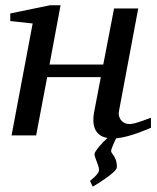

<svg xmlns="http://www.w3.org/2000/svg" viewBox="-20 -514 595 729"><path d="M553.2 -28.8Q547.9 -26.4 533.9 -20.8Q520 -15.1 501.7 -8.5Q483.4 -2 462.2 3.7Q440.9 9.3 420.9 11.2Q418.5 16.1 415.3 22.9Q412.1 29.8 409.2 36.9Q406.2 43.9 404.1 50Q401.9 56.2 401.9 59.1Q401.9 63.5 405.3 67.9Q408.7 72.3 412.8 78.6Q417 85 420.4 95Q423.8 105 423.8 120.1Q423.8 124.5 419.9 129.9Q416 135.3 409.4 141.1Q402.8 147 394.8 153.3Q386.7 159.7 377.9 165.5Q357.9 179.7 332 194.8L321.8 172.9Q331.1 165.5 338.9 158.2Q345.2 151.9 350.6 144.8Q356 137.7 356 130.9Q356 124.5 353.3 116.5Q350.6 108.4 347.4 100.1Q344.2 91.8 341.6 84.2Q338.9 76.7 338.9 70.8Q338.9 66.9 344 59.1Q349.1 51.3 356.7 42.2Q364.3 33.2 372.8 24.4Q381.3 15.6 388.2 9.8Q369.1 6.8 357.4 -2.7Q345.7 -12.2 340.3 -25.4Q335 -38.6 334.5 -54.4Q334 -70.3 336.9 -85.9L362.8 -221.2H159.2L117.2 0H23.9L104 -424.8L19 -434.1V-462.9L169.9 -494.1H210L168 -269H372.1L413.1 -481.9H504.9L432.1 -94.2Q429.7 -84 431.6 -74.7Q433.6 -65.4 439 -58.3Q444.3 -51.3 452.6 -47.1Q460.9 -43 471.2 -43Q480 -43 491.9 -46.1Q503.9 -49.3 515.9 -53.5Q527.8 -57.6 538.1 -61.5Q548.3 -65.4 553.2 -66.9Z"/></svg>

Font: Charis SIL CyrE
Style: Italic
Weight: 400
Italic angle: -11°
Foundry: SIL International
Version: Version 5.000